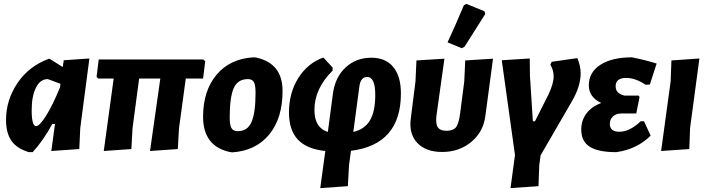

<svg xmlns="http://www.w3.org/2000/svg" viewBox="-20 -773 3643 988"><path d="M128 10Q64 -10 37.5 -50.5Q11 -91 11 -155Q11 -258 69.5 -345Q128 -432 230 -470H236L303 -428L308 -463L440 -472L393 -114L388 -6L244 4L263 -135H249Q203 -50 148 10ZM143 -206Q143 -124 166 -124Q183 -124 216.5 -176.5Q250 -229 289 -324L291 -342L226 -366Q187 -366 165 -322Q143 -278 143 -206Z M514 4 565 -369H485L477 -378L488 -467H1026L1036 -458L1025 -369H936L901 -112L895 -6L752 4L805 -369H696L662 -114L656 -6Z M1284 -478 1297 -477Q1434 -448 1434 -305Q1434 -164 1365 -80.5Q1296 3 1175 11L1162 9Q1025 -21 1025 -172Q1025 -306 1094.5 -388.5Q1164 -471 1284 -478ZM1256 -366Q1203 -366 1182.5 -319Q1162 -272 1162 -169Q1162 -130 1171 -114Q1180 -98 1203 -98Q1254 -98 1274.5 -145.5Q1295 -193 1295 -296Q1295 -335 1286.5 -350.5Q1278 -366 1256 -366Z M1628 195 1654 4Q1558 -6 1512.5 -55Q1467 -104 1467 -194Q1467 -295 1515 -371.5Q1563 -448 1644 -477L1692 -425L1691 -409Q1598 -317 1598 -207Q1598 -116 1667 -94L1693 -290Q1704 -375 1758 -425.5Q1812 -476 1891 -476Q1964 -476 2003.5 -428.5Q2043 -381 2043 -292Q2043 -29 1786 3L1776 77L1770 185ZM1829 -326 1798 -94Q1857 -108 1884 -154Q1911 -200 1911 -285Q1911 -377 1869 -377Q1835 -377 1829 -326Z M2367 -746 2380 -753 2473 -715 2477 -701Q2455 -666 2418.5 -608.5Q2382 -551 2370 -532L2356 -525L2283 -555Q2321 -636 2367 -746ZM2255 9Q2171 9 2127 -38Q2083 -85 2094 -164L2118 -354L2123 -462L2267 -471L2227 -186Q2220 -139 2232 -119.5Q2244 -100 2277 -100Q2311 -100 2325.5 -117Q2340 -134 2347 -184L2369 -354L2374 -462L2517 -471L2478 -179Q2468 -95 2405.5 -43Q2343 9 2255 9Z M2951 -474Q2968 -434 2968 -395Q2968 -329 2922 -250L2762 26L2755 76L2751 185L2607 195L2630 25L2562 -463L2706 -472L2707 -384L2722 -149H2733L2802 -286Q2829 -343 2829 -380Q2829 -412 2812 -440L2819 -455Z M3151 10Q3058 10 3014.5 -18Q2971 -46 2971 -106Q2971 -154 2998 -189.5Q3025 -225 3074 -243Q3010 -273 3010 -334Q3010 -401 3069.5 -439.5Q3129 -478 3232 -478Q3306 -463 3359 -446L3324 -338L3302 -337Q3250 -372 3202 -372Q3148 -372 3148 -329Q3148 -291 3194 -281H3267L3271 -273L3254 -189H3177Q3151 -189 3134.5 -174Q3118 -159 3118 -136Q3118 -95 3167 -95Q3220 -95 3277 -149H3294L3328 -75Q3258 -5 3151 10Z M3579 -472 3531 -114 3527 -6 3382 4 3431 -354 3435 -462Z"/></svg>

Font: Alegreya Sans ExtraBold
Style: Italic
Weight: 800
Italic angle: -7°
Designer: Juan Pablo del Peral
Foundry: Huerta Tipografica
Version: Version 2.007